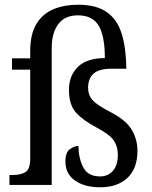

<svg xmlns="http://www.w3.org/2000/svg" viewBox="-20 -783 642 813"><path d="M404 10Q338 10 297.5 -18.5Q257 -47 257 -99Q257 -138 276 -151.5Q295 -165 312 -165Q313 -111 333 -73.5Q353 -36 404 -36Q437 -36 458 -59.5Q479 -83 479 -128Q479 -163 461.5 -188.5Q444 -214 389 -243Q332 -273 302 -306Q272 -339 272 -402Q272 -463 310 -500Q348 -537 424 -537Q424 -630 398 -674Q372 -718 310 -718Q254 -718 226.5 -680.5Q199 -643 199 -580V0H20V-42H36Q67 -42 87.5 -54Q108 -66 108 -114V-488H31V-536H108V-567Q108 -640 135 -683Q162 -726 207.5 -744.5Q253 -763 311 -763Q388 -763 432.5 -731.5Q477 -700 495.5 -639.5Q514 -579 515 -492H451Q399 -492 376 -471Q353 -450 353 -411Q353 -380 372.5 -358.5Q392 -337 447 -309Q513 -275 537.5 -234Q562 -193 562 -145Q562 -69 519.5 -29.5Q477 10 404 10Z"/></svg>

Font: Noto Serif Myanmar SemiCondensed
Style: Regular
Weight: 400
Width: 4
Designer: Ben Mitchell and the Monotype Design Team
Foundry: Monotype Imaging Inc.
Version: Version 2.106; ttfautohint (v1.8.4.7-5d5b)